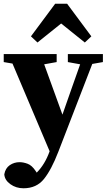

<svg xmlns="http://www.w3.org/2000/svg" viewBox="-22 -773 576 1030"><path d="M342 -440V-483H530V-440L473 -430L291 41Q254 137 214 187Q174 237 104 237Q64 237 33.5 215Q3 193 1 162Q7 129 30.5 113Q54 97 83 97Q103 97 126 105.5Q149 114 169 144L175 153Q219 109 244 39V38L45 -432L-2 -440V-483H282V-440L215 -428L313 -158L362 -298L408 -428ZM433 -545 306 -647 179 -545 144 -578 274 -753H338L468 -578Z"/></svg>

Font: Source Serif 4
Style: Bold
Weight: 700
Designer: Frank Grießhammer
Foundry: Adobe
Version: Version 4.005;hotconv 1.1.0;makeotfexe 2.6.0